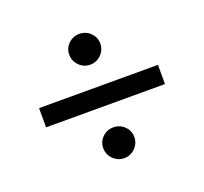

<svg xmlns="http://www.w3.org/2000/svg" viewBox="-83 -615 647 610"><g transform="rotate(-20 240.5 -310.0)"><path d="M277.5 -431.5Q262 -416 240.5 -416Q219 -416 203.5 -431.5Q188 -447 188 -468.5Q188 -490 203.5 -505Q219 -520 240.5 -520Q262 -520 277.5 -505Q293 -490 293 -468.5Q293 -447 277.5 -431.5ZM40 -277V-342H442V-277ZM277.5 -115.5Q262 -100 240.5 -100Q219 -100 203.5 -115.5Q188 -131 188 -152.5Q188 -174 203.5 -189Q219 -204 240.5 -204Q262 -204 277.5 -189Q293 -174 293 -152.5Q293 -131 277.5 -115.5Z"/></g></svg>

Font: Cinzel Decorative Black
Style: Regular
Weight: 900
Designer: Natanael Gama
Version: Version 1.001;PS 001.001;hotconv 1.0.56;makeotf.lib2.0.21325